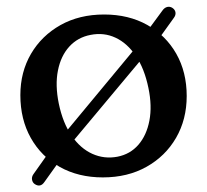

<svg xmlns="http://www.w3.org/2000/svg" viewBox="-20 -524 626 580"><path d="M85.1 32.2Q78.2 27.5 76.8 18.9Q75.3 10.3 80.9 2.3L155.7 -103.4L160.9 -103.8L404.6 -397.6L404.9 -402.8L470.7 -492.2Q476.9 -501 485.2 -503Q493.5 -504.9 500.9 -500.1Q508.9 -494.7 510.1 -486.5Q511.3 -478.3 505.4 -470.4L434.7 -371.9L430.2 -372.3L186.9 -81.1L187.9 -77.3L114.3 25.6Q102.3 43.3 85.1 32.2ZM294.5 -480.2Q368.6 -480.2 424.8 -448.7Q480.9 -417.1 512.5 -361.7Q544 -306.2 544 -233.9Q544 -163.3 511.9 -107.7Q479.7 -52.1 422.6 -20.1Q365.5 11.9 290.7 11.9Q216.8 11.9 160.6 -19.7Q104.5 -51.3 73 -107.4Q41.5 -163.5 41.5 -236.7Q41.5 -306.2 73.6 -361.3Q105.8 -416.3 162.8 -448.3Q219.8 -480.2 294.5 -480.2ZM334.7 -50.6Q373.2 -58.1 398 -86.6Q422.8 -115.1 431.3 -159.6Q439.8 -204 428.3 -258.6Q416.3 -316.8 390.3 -355.2Q364.3 -393.7 329 -410.1Q293.8 -426.6 253.6 -418.6Q214.9 -411.3 189.3 -383.2Q163.7 -355.1 155 -310.9Q146.2 -266.7 157.6 -211Q169.9 -152.2 196.4 -113.9Q222.9 -75.5 258.9 -59.3Q294.8 -43.1 334.7 -50.6Z"/></svg>

Font: Fraunces SuperSoft Wonky
Style: Regular
Weight: 900
Version: Version 1.000;[b76b70a41]